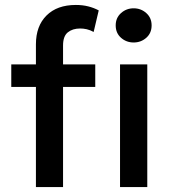

<svg xmlns="http://www.w3.org/2000/svg" viewBox="-20 -755 691 775"><path d="M125 0V-576Q125 -650 167.8 -692.5Q210.5 -735 286 -735Q313.5 -735 336.2 -729.2Q359 -723.5 378.5 -713L358 -626Q343.5 -634 330 -637Q316.5 -640 303.5 -640Q273 -640 253.8 -624.5Q234.5 -609 234.5 -571.5V-495H364.5V-404H234.5V0ZM25.5 -404V-495H139.5V-404ZM464.5 0V-495H574.5V0ZM519.5 -583.5Q490 -583.5 468.5 -602.5Q447 -621.5 447 -652.5Q447 -683 468.5 -702.2Q490 -721.5 519.5 -721.5Q549 -721.5 570.5 -702.2Q592 -683 592 -652.5Q592 -621.5 570.5 -602.5Q549 -583.5 519.5 -583.5Z"/></svg>

Font: Geologica Roman
Style: Regular
Weight: 400
Designer: Sindre Bremnes, Frode Helland
Foundry: Monokrom Skriftforlag AS
Version: Version 1.010;gftools[0.9.28]